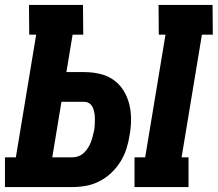

<svg xmlns="http://www.w3.org/2000/svg" viewBox="-22 -755 879 775"><path d="M521 0V-120H564L646 -615H619L618 -735H836L837 -615H793L711 -120H739V0ZM-2 0V-120H42L124 -615H96L95 -735H313L314 -615H271L246 -464H318Q350 -464 380.5 -457Q411 -450 435.5 -433Q460 -416 476 -390.5Q492 -365 499.5 -335.5Q507 -306 507 -273.5Q507 -241 501 -209Q497 -182 488.5 -155Q480 -128 464.5 -103Q449 -78 427.5 -57.5Q406 -37 379.5 -23.5Q353 -10 325.5 -5Q298 0 271 0ZM271 -120Q283 -120 295 -124.5Q307 -129 316.5 -138Q326 -147 333 -158Q340 -169 344.5 -180.5Q349 -192 352 -204Q355 -216 358 -229Q360 -241 360.5 -252.5Q361 -264 361 -276Q361 -288 359 -299.5Q357 -311 352.5 -321Q348 -331 339 -337.5Q330 -344 318 -344H226L189 -120Z"/></svg>

Font: Iosevka Etoile Heavy
Style: Italic
Weight: 900
Italic angle: -9°
Designer: Belleve Invis
Foundry: Belleve Invis
Version: Version 22.1.2; ttfautohint (v1.8.4)